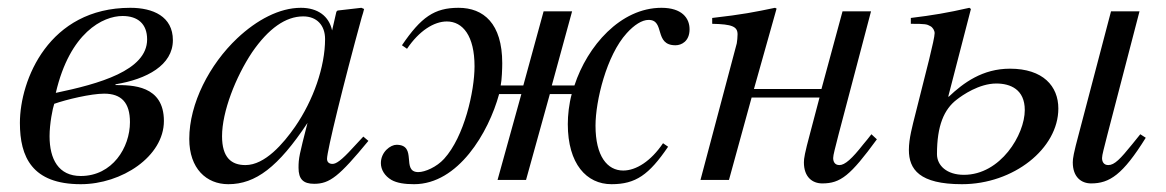

<svg xmlns="http://www.w3.org/2000/svg" viewBox="-20 -461 2988 492"><path d="M276 -245C356 -258 423 -294 423 -358C423 -419 372 -441 314 -441C105 -441 31 -256 31 -146C31 -59 62 11 187 11C292 11 400 -60 400 -151C400 -243 318 -243 276 -243ZM357 -360C357 -280 233 -246 123 -223C159 -378 244 -420 294 -420C333 -420 357 -400 357 -360ZM313 -148C313 -83 268 -10 187 -10C130 -10 107 -53 107 -112C107 -144 115 -184 119 -195C150 -206 213 -221 247 -221C291 -221 313 -198 313 -148Z M911 -111 884 -82C854 -49 841 -41 832 -41C824 -41 818 -45 818 -54C818 -74 860 -246 907 -417C910 -427 911 -429 913 -438L906 -441L845 -434L842 -431L831 -383C823 -420 794 -441 751 -441C696 -441 638 -410 588 -363C517 -296 465 -196 465 -105C465 -29 509 11 565 11C635 11 693 -33 768 -146C747 -64 745 -56 745 -31C745 -2 757 10 785 10C825 10 849 -9 924 -100ZM813 -361C813 -290 783 -204 736 -136C706 -93 659 -38 609 -38C573 -38 549 -57 549 -112C549 -175 584 -264 626 -327C668 -388 712 -419 757 -419C792 -419 813 -396 813 -361Z M1394 -242 1446 -432H1373L1321 -242H1263C1266 -256 1267 -286 1267 -299C1267 -401 1219 -441 1155 -441C1093 -441 1059 -417 1010 -345L1023 -336C1054 -382 1092 -406 1125 -406C1166 -406 1196 -369 1196 -291C1196 -228 1170 -111 1118 -54C1099 -33 1069 -20 1052 -20C1007 -20 1051 -90 996 -90C981 -90 956 -72 956 -43C956 -26 966 -10 983 0C997 8 1017 11 1041 11C1154 11 1232 -121 1259 -220H1316L1255 0H1328L1389 -220H1445C1438 -194 1435 -166 1435 -143C1435 -41 1483 11 1547 11C1609 11 1643 -13 1692 -85L1679 -94C1648 -48 1610 -24 1577 -24C1536 -24 1506 -61 1506 -139C1506 -202 1534 -319 1586 -376C1605 -397 1625 -410 1642 -410C1685 -410 1655 -345 1711 -345C1726 -345 1747 -355 1747 -386C1747 -415 1727 -441 1675 -441C1570 -441 1485 -343 1452 -242Z M2213 -117C2206 -108 2199 -99 2192 -91C2163 -54 2145 -38 2131 -38C2119 -38 2115 -47 2115 -56C2115 -64 2120 -81 2129 -117L2212 -432H2139L2085 -233H1912L1970 -439L1966 -441C1913 -430 1884 -424 1805 -415V-400C1856 -399 1870 -393 1870 -373C1870 -367 1869 -355 1868 -350L1775 0H1848L1906 -211H2080L2056 -120C2042 -68 2040 -55 2040 -45C2040 -7 2062 9 2087 9C2134 9 2159 -11 2227 -104Z M2902 -117 2881 -91C2851 -54 2836 -38 2820 -38C2808 -38 2804 -47 2804 -56C2804 -64 2809 -81 2818 -117L2900 -432H2827L2745 -120C2731 -68 2729 -55 2729 -45C2729 -7 2751 9 2776 9C2823 9 2857 -13 2916 -108ZM2410 -214 2468 -438 2464 -441C2407 -428 2371 -422 2314 -415V-400C2352 -400 2355 -399 2364 -394C2370 -391 2375 -383 2375 -376C2375 -368 2369 -342 2361 -309L2326 -170C2318 -138 2309 -106 2309 -77C2309 -27 2336 11 2445 11C2577 11 2692 -80 2692 -183C2692 -240 2653 -285 2568 -285C2498 -285 2449 -249 2411 -213ZM2606 -179C2606 -116 2544 -13 2450 -13C2406 -13 2381 -37 2381 -66C2381 -139 2399 -181 2432 -206C2446 -217 2489 -247 2533 -247C2569 -247 2606 -232 2606 -179Z"/></svg>

Font: XITS
Style: Italic
Weight: 400
Italic angle: -16.33°
Designer: MicroPress Inc., with final additions and corrections provided by Coen Hoffman, Elsevier (retired)
Version: Version 1.107